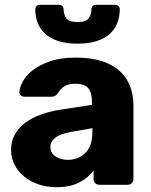

<svg xmlns="http://www.w3.org/2000/svg" viewBox="-20 -770 630 800"><path d="M303 -588Q256 -588 222.5 -599Q189 -610 168 -629.5Q147 -649 137 -675Q127 -701 127 -731Q127 -739 132 -744.5Q137 -750 146 -750H226Q235 -750 240 -744.5Q245 -739 245 -731Q245 -710 256.5 -694Q268 -678 303 -678Q338 -678 349.5 -694Q361 -710 361 -731Q361 -739 366 -744.5Q371 -750 380 -750H460Q469 -750 474 -744.5Q479 -739 479 -731Q479 -701 469 -675Q459 -649 438 -629.5Q417 -610 383.5 -599Q350 -588 303 -588ZM215 10Q175 10 140 -2Q105 -14 80 -35Q55 -56 40.5 -84Q26 -112 26 -145Q26 -181 41.5 -209Q57 -237 84.5 -258Q112 -279 151 -293Q190 -307 238 -314L363 -333V-347Q363 -383 348 -402Q333 -421 293 -421Q264 -421 247.5 -410Q231 -399 220 -380Q210 -367 195 -367H83Q72 -367 66 -373.5Q60 -380 61 -389Q62 -406 75 -430.5Q88 -455 116 -477Q144 -499 188 -514.5Q232 -530 295 -530Q360 -530 405.5 -515Q451 -500 480 -473Q509 -446 522.5 -409.5Q536 -373 536 -329V-25Q536 -14 529 -7Q522 0 511 0H395Q384 0 377 -7Q370 -14 370 -25V-60Q350 -31 311.5 -10.5Q273 10 215 10ZM262 -104Q307 -104 336 -133Q365 -162 365 -222V-236L280 -221Q232 -213 211 -196.5Q190 -180 190 -158Q190 -132 211.5 -118Q233 -104 262 -104Z"/></svg>

Font: Fz Rubik
Style: Bold
Weight: 700
Designer: Hubert and Fischer
Foundry: Hubert and Fischer
Version: Vit hóa bi FontZin.com